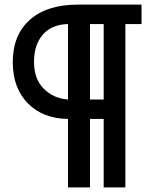

<svg xmlns="http://www.w3.org/2000/svg" viewBox="-20 -730 677 830"><path d="M316.9 -710H591.8V-626H522V80.1H428.2V-215.8H369.1V80.1H273.9V-215.8Q165 -217.3 100.1 -283.7Q35.2 -350.1 35.2 -460.9Q35.2 -579.1 109.1 -644.5Q183.1 -710 316.9 -710ZM273.9 -299.8V-626Q204.1 -624.5 165.5 -580.6Q127 -536.6 127 -462.9Q127 -389.2 168.7 -346.9Q210.4 -304.7 273.9 -299.8ZM428.2 -626H369.1V-299.8H428.2Z"/></svg>

Font: Rawline SemiBold
Style: Regular
Weight: 600
Designer: Matt McInerney, Pablo Impallari, Rodrigo Fuenzalida
Foundry: Matt McInerney, Pablo Impallari, Rodrigo Fuenzalida
Version: Version 4.020;PS 004.020;hotconv 1.0.88;makeotf.lib2.5.64775